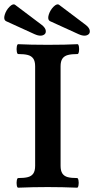

<svg xmlns="http://www.w3.org/2000/svg" viewBox="-51 -872 439 895"><path d="M33.7 -42Q62.1 -42 79 -46.4Q95.9 -50.8 104.3 -63.2Q112.8 -75.7 112.8 -99.1V-563Q112.8 -586.3 104.2 -598.8Q95.6 -611.2 78.9 -615.6Q62.2 -620.1 33.7 -620.1Q29.3 -620.1 27.3 -631.6Q25.4 -643.1 27.3 -654.5Q29.3 -666 33.7 -666Q89.4 -663.1 172.4 -663.1Q255.4 -663.1 310.4 -666Q314.9 -666 316.9 -654.5Q318.8 -643.1 316.9 -631.6Q314.9 -620.1 310.5 -620.1Q282.4 -620.1 265.5 -615.6Q248.6 -611.2 240 -598.8Q231.4 -586.3 231.4 -563V-99.1Q231.4 -75.7 239.8 -63.2Q248.2 -50.8 264.4 -46.4Q280.7 -42 308.6 -42Q313 -42 314.9 -30.8Q316.9 -19.5 314.9 -8.3Q313 2.9 308.6 2.9Q239.7 0 171.1 0Q102.5 0 33.7 2.9Q29 2.9 27.2 -8.3Q25.4 -19.5 27.3 -30.8Q29.3 -42 33.7 -42ZM20 -849.1 143.1 -756.3Q161.6 -742.2 162.6 -727.5Q163.6 -712.9 148.7 -707.5Q133.8 -702.1 110.8 -712.4L-22.9 -773.4Q-35.6 -780.8 -29.1 -802.7Q-22.5 -824.7 -6.3 -840.8Q9.8 -856.9 20 -849.1ZM225.1 -849.1 348.1 -756.3Q366.7 -742.2 367.7 -727.5Q368.7 -712.9 353.8 -707.5Q338.9 -702.1 315.9 -712.4L182.1 -773.4Q169.4 -780.8 176 -802.7Q182.6 -824.7 198.7 -840.8Q214.8 -856.9 225.1 -849.1Z"/></svg>

Font: Junicode Two Beta VF
Style: Regular
Weight: 400
Designer: Peter S. Baker
Foundry: Briery Creek Software
Version: Version 1.031 beta; ttfautohint (v1.8.1.43-b0c9)